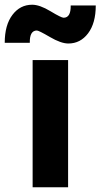

<svg xmlns="http://www.w3.org/2000/svg" viewBox="-67 -792 425 812"><path d="M71 -538H221V0H71ZM89 -663Q58 -663 59 -611H-47Q-47 -686 -14.5 -729Q18 -772 69 -772Q101 -772 146.5 -744.5Q192 -717 202 -717Q233 -717 232 -769H338Q338 -694 305.5 -651Q273 -608 222 -608Q191 -608 144 -635.5Q97 -663 89 -663Z"/></svg>

Font: Montreal
Style: Bold
Weight: 700
Designer: Julieta Ulanovsky, usr_local_share
Foundry: Julieta Ulanovsky, usr_local_share
Version: Version 2.001